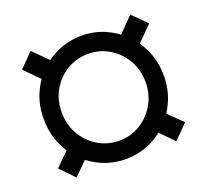

<svg xmlns="http://www.w3.org/2000/svg" viewBox="-111 -751 965 896"><g transform="rotate(-20 371.5 -302.5)"><path d="M371.1 9.8Q309.6 9.8 255.4 -13.4Q201.2 -36.6 160.2 -78.4Q119.1 -120.1 95.9 -176Q72.8 -231.9 73.2 -296.9Q72.8 -361.8 95.9 -417.5Q119.1 -473.1 160.2 -514.6Q201.2 -556.2 255.4 -579.3Q309.6 -602.5 371.1 -602.5Q432.1 -602.5 486.1 -579.3Q540 -556.2 581.3 -514.6Q622.6 -473.1 646 -417.5Q669.4 -361.8 669.4 -296.9Q669.4 -231.9 646 -176Q622.6 -120.1 581.3 -78.4Q540 -36.6 486.1 -13.4Q432.1 9.8 371.1 9.8ZM371.1 -81.5Q428.7 -81.5 475.8 -110.4Q522.9 -139.2 551 -188Q579.1 -236.8 579.1 -296.9Q579.1 -357.9 551 -406.5Q522.9 -455.1 475.8 -483.6Q428.7 -512.2 371.1 -512.2Q313 -512.2 265.4 -483.6Q217.8 -455.1 190.2 -406.5Q162.6 -357.9 162.6 -296.9Q162.6 -236.8 190.4 -188Q218.3 -139.2 265.6 -110.4Q313 -81.5 371.1 -81.5ZM586.9 -447.3 520 -516.1 619.6 -617.2 688.5 -547.9ZM619.6 11.7 520 -88.9 586.9 -156.7 688.5 -57.6ZM124 11.7 57.1 -57.6 157.2 -156.7 225.6 -88.9ZM157.2 -447.3 57.1 -547.9 124 -617.2 225.6 -516.1Z"/></g></svg>

Font: Inter 28pt
Style: Bold
Weight: 700
Designer: Rasmus Andersson
Foundry: rsms
Version: Version 4.001;git-66647c0bb